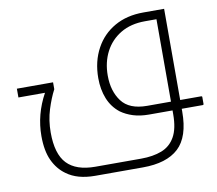

<svg xmlns="http://www.w3.org/2000/svg" viewBox="-79 -571 1024 904"><g transform="rotate(-10 433.0 -119.0)"><path d="M13 -186V-228H186V-195Q166 -157 150 -106Q134 -55 134 3Q134 106 178 152Q222 198 313 198H532Q589 198 630.5 182Q672 166 694.5 126.5Q717 87 717 18V0H605Q562 0 529 -10.5Q496 -21 471 -39Q434 -68 416.5 -112Q399 -156 399 -210Q399 -290 433 -352Q465 -411 523.5 -444.5Q582 -478 661 -478H761V-42H861Q866 -42 866 -38V-5Q866 0 861 0H761V14Q761 134 704 187Q647 240 533 240H305Q220 240 169 202Q131 175 109.5 129Q88 83 88 12Q88 -91 140 -186ZM445 -214Q445 -140 481.5 -91Q518 -42 603 -42H717V-436H662Q594 -436 545.5 -407Q497 -378 471 -328Q445 -278 445 -214Z"/></g></svg>

Font: Noto Kufi Arabic ExtraLight
Style: Regular
Weight: 200
Designer: Monotype Design Team, David Williams, Khaled Hosny
Foundry: Google LLC
Version: Version 2.109; ttfautohint (v1.8.4.7-5d5b)